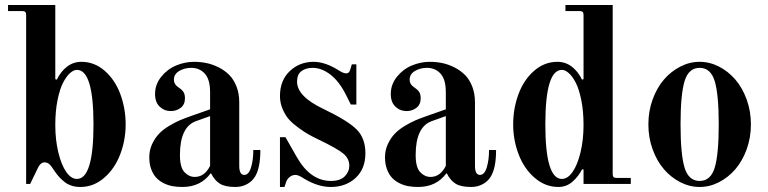

<svg xmlns="http://www.w3.org/2000/svg" viewBox="-20 -732 3056 764"><path d="M12 -688V-712H200V-417L206 -415Q222 -448 247 -467Q272 -486 304 -486Q356 -486 397 -450Q438 -414 459 -357Q480 -300 480 -237Q480 -174 458 -117Q436 -60 394 -24Q352 12 300 12Q264 12 239.5 -6Q215 -24 196 -53Q184 -72 176 -79Q168 -86 157 -86Q140 -86 128 -58L100 0H84V-672Q84 -681 80.5 -684.5Q77 -688 68 -688ZM200 -234Q200 -176 212 -126Q224 -76 243.5 -48Q263 -20 286 -20Q352 -20 352 -237Q352 -454 286 -454Q273 -454 258.5 -441Q244 -428 231 -403Q218 -378 209 -334Q200 -290 200 -234Z M696 -115Q696 -66 714 -47Q732 -28 755 -28Q794 -28 816 -72V-270L760 -250Q696 -227 696 -115ZM574 -106Q574 -134 585 -158Q596 -182 612 -199Q628 -216 652 -230.5Q676 -245 696 -253.5Q716 -262 742 -271L816 -297V-365Q816 -416 795 -439Q774 -462 741 -462Q714 -462 693 -449.5Q672 -437 672 -415Q672 -397 688 -386Q702 -377 709 -367.5Q716 -358 716 -341Q716 -316 699 -303Q682 -290 660 -290Q634 -290 615.5 -307.5Q597 -325 597 -358Q597 -396 621.5 -426.5Q646 -457 681 -471.5Q716 -486 752 -486Q778 -486 802 -481Q826 -476 850 -464Q874 -452 892 -434Q910 -416 921 -388Q932 -360 932 -325V-72Q932 -36 952 -36Q970 -36 979 -66Q988 -96 988 -135H1016Q1016 -62 994 -28Q983 -10 962.5 1Q942 12 917 12Q876 12 855 -1Q834 -14 820 -42H818Q778 12 706 12Q686 12 668 9Q650 6 632.5 -2.5Q615 -11 602.5 -24Q590 -37 582 -58Q574 -79 574 -106Z M1094 12V-186H1116L1161 -107Q1215 -12 1297 -12Q1334 -12 1352 -30.5Q1370 -49 1370 -72Q1370 -101 1346 -121Q1322 -141 1245 -178Q1222 -189 1207 -197.5Q1192 -206 1168.5 -223Q1145 -240 1130.5 -256Q1116 -272 1105 -297Q1094 -322 1094 -350Q1094 -412 1133 -449Q1172 -486 1228 -486Q1274 -486 1328 -452Q1346 -440 1358 -440Q1370 -440 1374 -456L1380 -476H1398V-316H1376L1357 -354Q1330 -408 1295 -435Q1260 -462 1224 -462Q1197 -462 1179.5 -449Q1162 -436 1162 -407Q1162 -348 1268 -298Q1364 -252 1399 -217Q1434 -182 1434 -122Q1434 -60 1395 -24Q1356 12 1296 12Q1246 12 1192 -20Q1168 -36 1156 -36Q1143 -36 1133 -28Q1123 -20 1119 -9L1112 12Z M1634 -115Q1634 -66 1652 -47Q1670 -28 1693 -28Q1732 -28 1754 -72V-270L1698 -250Q1634 -227 1634 -115ZM1512 -106Q1512 -134 1523 -158Q1534 -182 1550 -199Q1566 -216 1590 -230.5Q1614 -245 1634 -253.5Q1654 -262 1680 -271L1754 -297V-365Q1754 -416 1733 -439Q1712 -462 1679 -462Q1652 -462 1631 -449.5Q1610 -437 1610 -415Q1610 -397 1626 -386Q1640 -377 1647 -367.5Q1654 -358 1654 -341Q1654 -316 1637 -303Q1620 -290 1598 -290Q1572 -290 1553.5 -307.5Q1535 -325 1535 -358Q1535 -396 1559.5 -426.5Q1584 -457 1619 -471.5Q1654 -486 1690 -486Q1716 -486 1740 -481Q1764 -476 1788 -464Q1812 -452 1830 -434Q1848 -416 1859 -388Q1870 -360 1870 -325V-72Q1870 -36 1890 -36Q1908 -36 1917 -66Q1926 -96 1926 -135H1954Q1954 -62 1932 -28Q1921 -10 1900.5 1Q1880 12 1855 12Q1814 12 1793 -1Q1772 -14 1758 -42H1756Q1716 12 1644 12Q1624 12 1606 9Q1588 6 1570.5 -2.5Q1553 -11 1540.5 -24Q1528 -37 1520 -58Q1512 -79 1512 -106Z M2216 -20Q2239 -20 2258.5 -48Q2278 -76 2290 -126Q2302 -176 2302 -234Q2302 -290 2293 -334Q2284 -378 2271 -403Q2258 -428 2243.5 -441Q2229 -454 2216 -454Q2150 -454 2150 -237Q2150 -20 2216 -20ZM2198 -486Q2230 -486 2255 -467Q2280 -448 2296 -415L2302 -417V-672Q2302 -681 2298.5 -684.5Q2295 -688 2286 -688H2230V-712H2418V-40Q2418 -31 2421.5 -27.5Q2425 -24 2434 -24H2490V0H2302V-58H2296Q2282 -30 2258 -9Q2234 12 2202 12Q2150 12 2108 -24Q2066 -60 2044 -117Q2022 -174 2022 -237Q2022 -300 2043 -357Q2064 -414 2105 -450Q2146 -486 2198 -486Z M2704 -409Q2688 -356 2688 -237Q2688 -118 2704 -65Q2720 -12 2764 -12Q2808 -12 2824 -65Q2840 -118 2840 -237Q2840 -356 2824 -409Q2808 -462 2764 -462Q2720 -462 2704 -409ZM2577 -137.5Q2560 -184 2560 -237Q2560 -290 2577 -336.5Q2594 -383 2622 -415.5Q2650 -448 2687 -467Q2724 -486 2764 -486Q2804 -486 2841 -467Q2878 -448 2906 -415.5Q2934 -383 2951 -336.5Q2968 -290 2968 -237Q2968 -184 2951 -137.5Q2934 -91 2906 -58.5Q2878 -26 2841 -7Q2804 12 2764 12Q2724 12 2687 -7Q2650 -26 2622 -58.5Q2594 -91 2577 -137.5Z"/></svg>

Font: Old Standard TT
Style: Bold
Weight: 700
Designer: Alexey Kryukov <alexios@thessalonica.org.ru>
Version: Version 2.2